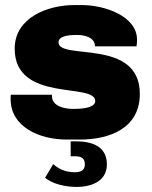

<svg xmlns="http://www.w3.org/2000/svg" viewBox="-20 -541 599 758"><path d="M304 -521H273C169 -521 38 -472 38 -349C38 -134 356 -217 356 -142C356 -112 290 -111 271 -111C236 -111 185 -120 185 -163V-167H23C22 -164 22 -161 22 -158V-149C22 -40 136 10 243 10H295C412 10 532 -34 532 -170C532 -393 211 -301 211 -374C211 -403 266 -403 285 -403C313 -403 355 -394 355 -358H519C519 -362 521 -370 521 -384C521 -478 392 -521 304 -521ZM280 17H259V76H277C306 76 315 88 315 108C315 131 299 139 275 139C232 139 206 121 190 107L158 161C187 185 237 197 284 197C329 197 402 181 402 108C402 34 339 17 280 17Z"/></svg>

Font: Chivo Light
Style: Bold
Weight: 900
Designer: Hector Gatti
Foundry: Omnibus-Type
Version: Version 1.003;PS 001.003;hotconv 1.0.70;makeotf.lib2.5.58329